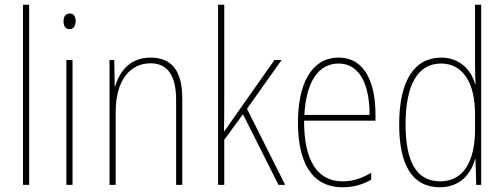

<svg xmlns="http://www.w3.org/2000/svg" viewBox="-20 -780 2126 810"><path d="M103 0V-760H77V0Z M274 -723C254 -723 248 -706 248 -690C248 -672 255 -657 273 -657C291 -657 299 -671 299 -691C299 -707 294 -723 274 -723ZM286 -527H260V0H286Z M615 -537C526 -537 483 -475 466 -416H464L462 -527H442V0H468V-308C468 -445 532 -513 615 -513C682 -513 723 -468 723 -359V0H749V-366C749 -485 701 -537 615 -537Z M926 -368V-760H900V0H926V-190L1005 -298L1155 0H1183L1022 -321L1168 -527H1138L964 -280C949 -259 941 -247 925 -224C926 -275 926 -316 926 -368Z M1409 -537C1292 -537 1237 -423 1237 -263C1237 -97 1294 10 1425 10C1473 10 1511 -2 1546 -22V-51C1503 -26 1468 -15 1425 -15C1317 -15 1262 -106 1263 -271H1564V-298C1564 -424 1523 -537 1409 -537ZM1409 -512C1500 -512 1540 -417 1539 -295H1264C1272 -440 1326 -512 1409 -512Z M1835 10C1924 10 1968 -50 1984 -108H1986L1989 0H2010V-760H1984V-511C1984 -483 1985 -456 1986 -425H1984C1970 -481 1922 -537 1841 -537C1728 -537 1664 -439 1664 -255C1664 -82 1721 10 1835 10ZM1837 -15C1735 -15 1691 -101 1691 -255C1691 -425 1744 -512 1841 -512C1933 -512 1984 -430 1984 -300V-234C1984 -100 1936 -15 1837 -15Z"/></svg>

Font: Noto Sans Lao Condensed Thin
Style: Regular
Weight: 100
Width: 3
Designer: Monotype Design Team
Foundry: Monotype Imaging Inc.
Version: Version 2.003